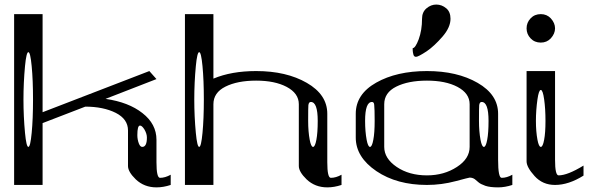

<svg xmlns="http://www.w3.org/2000/svg" viewBox="-20 -812 2622 843"><path d="M583 -218.8Q583 -199.2 589.8 -181.6Q595.7 -167 604.5 -167Q625 -167 625 -208Q625 -224.6 614.3 -243.2Q603.5 -260.7 594.7 -260.7Q583 -260.7 583 -218.8ZM89.8 -521.5Q83 -449.2 83 -375Q83 -300.8 89.8 -228.5Q95.7 -167 104.5 -167Q113.3 -167 119.1 -228.5Q125 -290 125 -375Q125 -460 119.1 -521.5Q113.3 -583 104.5 -583Q95.7 -583 89.8 -521.5ZM167 -750V-319.3L635.7 -500L667 -464.8L443.4 -377.9Q544.9 -363.3 605.5 -315.4Q667 -267.6 667 -198.2V-99.6Q667 -31.2 682.6 -31.2Q705.1 -31.2 729.5 -44.9V0Q697.3 10.7 667 10.7Q613.3 10.7 576.2 -24.4Q542 -57.6 542 -83V-239.3Q542 -289.1 488.3 -316.4Q433.6 -343.8 354.5 -343.8L167 -271.5V0H42V-750Z M1375 -281.2Q1375 -364.3 1344.7 -364.3Q1335.9 -364.3 1334 -350.6Q1333 -341.8 1333 -281.2Q1333 -234.4 1339.8 -198.2Q1345.7 -167 1354.5 -167Q1363.3 -167 1369.1 -198.2Q1375 -228.5 1375 -281.2ZM839.8 -521.5Q833 -449.2 833 -375Q833 -300.8 839.8 -228.5Q845.7 -167 854.5 -167Q863.3 -167 869.1 -228.5Q875 -290 875 -375Q875 -460 869.1 -521.5Q863.3 -583 854.5 -583Q845.7 -583 839.8 -521.5ZM917 -750V-466.8Q996.1 -500 1104.5 -500Q1237.3 -500 1327.1 -448.2Q1417 -396.5 1417 -312.5V-99.6Q1417 -31.2 1432.6 -31.2Q1455.1 -31.2 1479.5 -44.9V0Q1447.3 10.7 1417 10.7Q1363.3 10.7 1326.2 -24.4Q1292 -57.6 1292 -83V-354.5Q1292 -402.3 1238.3 -430.7Q1186.5 -458 1104.5 -458Q1022.5 -458 969.7 -431.6Q917 -405.3 917 -354.5V0H792V-750Z M2125 -281.2Q2125 -364.3 2094.7 -364.3Q2085.9 -364.3 2084 -350.6Q2083 -341.8 2083 -281.2Q2083 -234.4 2089.8 -198.2Q2095.7 -167 2104.5 -167Q2113.3 -167 2119.1 -198.2Q2125 -228.5 2125 -281.2ZM1623 -351.6Q1622.1 -364.3 1613.3 -364.3Q1583 -364.3 1583 -281.2Q1583 -234.4 1589.8 -198.2Q1595.7 -167 1604.5 -167Q1613.3 -167 1619.1 -198.2Q1625 -228.5 1625 -281.2Q1625 -334 1623 -351.6ZM2042 -167V-354.5Q2042 -402.3 1988.3 -430.7Q1936.5 -458 1854.5 -458Q1772.5 -458 1719.7 -431.6Q1667 -405.3 1667 -354.5V-167Q1667 -116.2 1721.7 -79.1Q1776.4 -42 1854.5 -42Q1929.7 -42 1986.3 -79.1Q2042 -115.2 2042 -167ZM1542 -208V-312.5Q1542 -398.4 1631.8 -449.2Q1721.7 -500 1854.5 -500Q1987.3 -500 2077.1 -448.2Q2167 -396.5 2167 -312.5V-110.4Q2167 -31.2 2182.6 -31.2Q2205.1 -31.2 2229.5 -44.9V0Q2197.3 10.7 2167 10.7Q2131.8 10.7 2111.3 3.9Q2089.8 -3.9 2082 -10.7Q2074.2 -17.6 2064.5 -25.4Q2054.7 -32.2 2042 -32.2Q2039.1 -32.2 1980.5 -16.6Q1918.9 0 1854.5 0Q1722.7 0 1632.8 -60.5Q1542 -122.1 1542 -208ZM1958 -729.5Q1958 -692.4 1923.8 -652.3Q1886.7 -609.4 1853.5 -586.9Q1816.4 -562.5 1806.6 -562.5Q1801.8 -562.5 1798.8 -565.4Q1795.9 -568.4 1794.9 -573.2Q1793 -581.1 1793 -582Q1793 -583 1792.5 -585.9Q1792 -588.9 1792 -591.8V-600.6Q1803.7 -600.6 1818.4 -639.6Q1833 -679.7 1833 -729.5Q1833 -758.8 1852.5 -775.4Q1872.1 -792 1895.5 -792Q1919.9 -792 1939.5 -775.4Q1958 -759.8 1958 -729.5Z M2398.4 -643.6Q2380.9 -625 2354.5 -625Q2327.1 -625 2309.6 -643.6Q2292 -662.1 2292 -687.5Q2292 -712.9 2309.6 -731.4Q2327.1 -750 2354.5 -750Q2380.9 -750 2398.4 -731.4Q2417 -710.9 2417 -687.5Q2417 -664.1 2398.4 -643.6ZM2375 -281.2Q2375 -335 2369.1 -376Q2363.3 -417 2354.5 -417Q2345.7 -417 2339.8 -376Q2333 -328.1 2333 -281.2Q2333 -234.4 2339.8 -198.2Q2345.7 -167 2354.5 -167Q2363.3 -167 2369.1 -198.2Q2375 -228.5 2375 -281.2ZM2417 -500V-110.4Q2417 -42 2432.6 -42Q2471.7 -42 2542 -85V-41Q2476.6 0 2417 0Q2362.3 0 2327.1 -39.1Q2292 -78.1 2292 -103.5V-500Z"/></svg>

Font: okolaksMetalik
Style: bold
Weight: 700
Width: 7
Version: Version 0.6